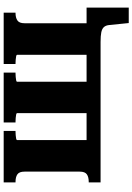

<svg xmlns="http://www.w3.org/2000/svg" viewBox="146 -726 737 1070"><g transform="rotate(-90 515.0 -191.5)"><path d="M93 -424Q93 -453 78 -463.5Q63 -474 36 -474H33V-540H320V-474H316Q307 -474 296 -473Q285 -472 277 -470.5Q269 -469 269 -465V0H33V-66H36Q63 -66 78 -76.5Q93 -87 93 -116ZM744 -465Q744 -469 736 -470.5Q728 -472 717 -473Q706 -474 697 -474H693V-540H979V-474H977Q951 -474 935.5 -463.5Q920 -453 920 -424V-6H744ZM767 0V-78H1007V157H921L910 48Q908 29 898.5 18.5Q889 8 869.5 4Q850 0 816 0ZM210 0V-78H800V0ZM367 -474V-540H645V-474H641Q632 -474 621 -473Q610 -472 602 -470.5Q594 -469 594 -465V-8H419V-465Q419 -469 411 -470.5Q403 -472 392 -473Q381 -474 372 -474Z"/></g></svg>

Font: Roboto Serif
Style: Bold
Weight: 700
Designer: Greg Gazdowicz
Foundry: Commercial Type
Version: Version 1.008